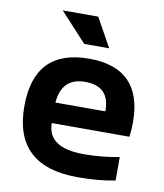

<svg xmlns="http://www.w3.org/2000/svg" viewBox="-80 -763 706 829"><g transform="rotate(10 273.5 -349.0)"><path d="M277.3 -512.7Q510.7 -512.7 510.7 -274.4Q510.7 -242.7 506.3 -210.9H166Q166 -102.5 325.2 -102.5Q402.8 -102.5 480.5 -117.2V-14.6Q412.6 0 315.4 0Q36.6 0 36.6 -262.2Q36.6 -512.7 277.3 -512.7ZM166 -300.8H384.8V-304.7Q384.8 -411.1 277.3 -411.1Q174.8 -411.1 166 -300.8ZM354 -571.8H244.6L127.9 -698.2H283.7Z"/></g></svg>

Font: Voltera
Style: Bold
Weight: 700
Designer: Bernd Montag
Version: Version 1.301